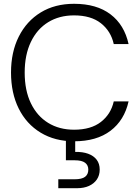

<svg xmlns="http://www.w3.org/2000/svg" viewBox="-20 -732 736 1011"><path d="M370 12Q269 12 194 -33.5Q119 -79 78.5 -160.5Q38 -242 38 -350Q38 -458 79 -539.5Q120 -621 194.5 -666.5Q269 -712 370 -712Q489 -712 562 -656.5Q635 -601 657 -500H579Q564 -568 511.5 -609.5Q459 -651 370 -651Q292 -651 233.5 -615Q175 -579 142.5 -511Q110 -443 110 -350Q110 -256 142.5 -188.5Q175 -121 233.5 -85Q292 -49 370 -49Q459 -49 511.5 -90Q564 -131 579 -198H657Q635 -99 562 -43.5Q489 12 370 12ZM287 259V212H373Q411 212 428 199Q445 186 445 161Q445 138 428 125Q411 112 373 112H327V-6H376V68Q415 67 444 77.5Q473 88 489 109Q505 130 505 161Q505 191 490 213Q475 235 448.5 247Q422 259 386 259Z"/></svg>

Font: DM Sans 36pt Light
Style: Regular
Weight: 300
Designer: Colophon Foundry, Jonny Pinhorn
Foundry: Colophon Foundry
Version: Version 4.004;gftools[0.9.30]